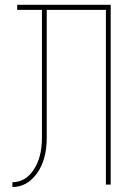

<svg xmlns="http://www.w3.org/2000/svg" viewBox="-20 -750 540 780"><path d="M30.3 -9.8Q83 -9.8 116.7 -60.1Q150.4 -110.4 150.4 -190.4V-710H49.8V-730.5H429.7V0H410.2V-710H169.9V-190.4Q169.9 -100.6 129.9 -45.4Q89.8 9.8 30.3 9.8Z"/></svg>

Font: Mgen+ 1mn thin
Style: Regular
Weight: 100
Designer: [Source Han Sans]
Ryoko NISHIZUKA  (kana & ideographs); Paul D. Hunt (Latin, Greek & Cyrillic); Wenlong ZHANG  (bopomofo
Version: Version 1.059.20150602